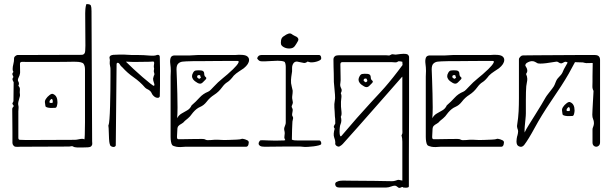

<svg xmlns="http://www.w3.org/2000/svg" viewBox="-20 -720 3004 942"><path d="M403 3Q399 3 385.5 3.5Q372 4 358.5 3.5Q345 3 339 -1Q335 -4 329 -2.5Q323 -1 317 -1L78 0Q72 0 67.5 0.5Q63 1 57 0Q51 0 46 -6Q41 -12 41 -19Q41 -42 41 -72Q41 -102 40.5 -132.5Q40 -163 40 -186Q40 -191 45 -195.5Q50 -200 43 -207Q39 -212 42.5 -216.5Q46 -221 46 -225Q46 -248 46.5 -271Q47 -294 47 -317Q43 -323 41.5 -329Q40 -335 46 -342Q43 -348 41 -354Q39 -360 46 -367Q42 -372 42 -381Q42 -392 45.5 -405.5Q49 -419 49 -431Q48 -438 53.5 -443.5Q59 -449 65 -450L383 -451Q397 -453 398 -470Q399 -487 399 -496L398 -654Q398 -657 398.5 -668.5Q399 -680 401 -690Q403 -700 405 -700Q423 -700 426 -692.5Q429 -685 429 -665L432 -27Q432 -23 432.5 -18.5Q433 -14 432 -10Q432 -8 427.5 -2.5Q423 3 403 3ZM109 -33 348 -34Q355 -34 371 -37.5Q387 -41 394 -36Q395 -35 396 -58.5Q397 -82 397 -120Q397 -158 397 -203Q397 -248 397 -291Q397 -334 397 -365V-379Q397 -397 390 -407Q383 -417 348 -417Q342 -417 332.5 -417Q323 -417 301 -416.5Q279 -416 233.5 -416Q188 -416 110 -416Q104 -416 97.5 -416.5Q91 -417 84 -416Q78 -414 78 -407Q78 -382 78.5 -372.5Q79 -363 78 -359Q77 -351 71 -339Q65 -327 70 -320Q76 -310 70 -299Q79 -291 77.5 -279Q76 -267 78 -255Q79 -251 75.5 -240.5Q72 -230 70 -219.5Q68 -209 70 -203Q72 -196 71 -188.5Q70 -181 70 -174V-44Q70 -34 78 -34Q86 -34 94 -33.5Q102 -33 109 -33ZM251 -191Q247 -191 236 -190.5Q225 -190 215 -192Q205 -194 203 -199Q202 -207 200.5 -217Q199 -227 207 -237Q211 -244 223 -253.5Q235 -263 242 -258Q262 -249 262 -218Q262 -211 259.5 -201Q257 -191 251 -191ZM236 -215Q238 -215 238.5 -218Q239 -221 239 -223Q239 -231 235 -234Q233 -236 229.5 -232.5Q226 -229 225 -227Q223 -225 223 -222.5Q223 -220 223 -217Q224 -215 229.5 -215Q235 -215 236 -215Z M537 1Q528 1 521 -6Q520 -9 518 -15Q516 -21 515 -38.5Q514 -56 513 -91Q513 -96 512 -100.5Q511 -105 513 -108Q515 -111 517 -136Q519 -161 520 -198.5Q521 -236 521.5 -274.5Q522 -313 522 -343Q522 -363 522 -376.5Q522 -390 521 -391Q517 -409 518.5 -417Q520 -425 518 -432Q517 -434 517 -437Q517 -449 536 -451Q574 -453 591 -452Q608 -451 629 -450H661Q684 -450 711.5 -447.5Q739 -445 749 -450Q751 -451 754 -451Q764 -451 764 -440Q765 -409 765 -387.5Q765 -366 765 -345Q765 -324 765 -301.5Q765 -279 764 -247Q761 -240 754 -240Q741 -240 730 -253Q726 -258 723.5 -264Q721 -270 716 -274Q711 -279 704 -282Q697 -285 692 -290Q667 -319 636 -340.5Q605 -362 580 -390Q578 -392 575.5 -394Q573 -396 571 -399Q564 -412 558 -412Q552 -412 552 -404L548 -6Q545 1 537 1ZM735 -299Q740 -301 735.5 -313Q731 -325 731 -334Q732 -338 733 -342Q734 -346 735 -349Q740 -354 735 -367Q734 -372 735.5 -378Q737 -384 735 -389Q734 -395 735.5 -403Q737 -411 736 -414Q735 -419 728.5 -418Q722 -417 713 -417Q693 -417 675 -416.5Q657 -416 637 -416Q620 -416 610 -417Q600 -418 598 -417Q613 -402 635 -381.5Q657 -361 679 -342Q701 -323 717 -310.5Q733 -298 735 -299Z M845 0Q830 -3 825 -8Q821 -13 819 -24.5Q817 -36 817 -48V-344Q817 -352 817.5 -358.5Q818 -365 818 -372Q818 -389 815.5 -407Q813 -425 817.5 -437Q822 -449 841 -448Q857 -448 864 -448Q871 -448 880 -448Q889 -448 912 -448Q921 -448 930.5 -449Q940 -450 949 -450Q963 -450 992.5 -450Q1022 -450 1055.5 -450Q1089 -450 1115 -450Q1141 -450 1148 -451H1160Q1183 -451 1192.5 -444Q1202 -437 1202 -426Q1202 -406 1176 -385Q1166 -378 1152 -369Q1138 -360 1127 -349Q1109 -325 1095.5 -317Q1082 -309 1069 -291Q1053 -269 1031 -255Q1009 -241 994 -221Q980 -203 962 -195.5Q944 -188 927 -168Q920 -158 912.5 -149.5Q905 -141 887 -127Q879 -117 870 -112.5Q861 -108 855.5 -102Q850 -96 850 -82Q850 -69 848.5 -53Q847 -37 855 -37Q858 -37 871 -37Q884 -37 901 -37.5Q918 -38 931.5 -38Q945 -38 949 -38Q957 -38 969.5 -38.5Q982 -39 990 -34Q995 -32 1002 -32.5Q1009 -33 1016 -33Q1033 -35 1047.5 -34.5Q1062 -34 1079 -33Q1084 -33 1103 -33.5Q1122 -34 1141 -35Q1160 -36 1164 -38Q1168 -41 1182 -36.5Q1196 -32 1199 -27Q1202 -22 1199 -11Q1196 0 1187 0Q1183 0 1160.5 0Q1138 0 1105 0Q1072 0 1036 0Q1000 0 967.5 0Q935 0 913.5 0Q892 0 889 0Q862 3 845 0ZM849 -140Q857 -155 871 -163Q885 -171 899 -179Q913 -187 920 -203Q941 -221 958.5 -240.5Q976 -260 1001 -270Q1008 -273 1015 -280.5Q1022 -288 1029 -295Q1048 -316 1074 -337Q1100 -358 1112 -370Q1115 -372 1123 -380Q1131 -388 1139.5 -397.5Q1148 -407 1150.5 -414Q1153 -421 1145 -421Q1125 -421 1089 -421Q1053 -421 1017.5 -420.5Q982 -420 961 -420Q945 -420 928 -420Q911 -420 894 -419Q887 -419 875 -417.5Q863 -416 854.5 -408Q846 -400 846 -380Q847 -359 848 -327Q849 -295 850 -260Q851 -225 851 -193Q851 -161 849 -140ZM974 -315Q964 -305 949.5 -313Q935 -321 928 -330Q922 -338 922 -346Q922 -354 927.5 -363.5Q933 -373 940 -374Q951 -376 966.5 -374.5Q982 -373 982 -358Q982 -347 989 -342Q996 -337 988 -329ZM961 -335 965 -339Q967 -341 965 -342Q963 -343 963 -347Q963 -351 959 -351.5Q955 -352 952 -351Q947 -349 947 -343Q947 -340 949 -339Q951 -337 954.5 -334.5Q958 -332 961 -335Z M1476 1Q1460 -1 1453.5 -1Q1447 -1 1441 -1H1374L1279 0Q1263 0 1256.5 -4Q1250 -8 1249 -13Q1248 -19 1251.5 -24.5Q1255 -30 1256 -31Q1263 -33 1295.5 -31Q1328 -29 1373 -31Q1376 -31 1378.5 -32Q1381 -33 1377 -38Q1374 -43 1375.5 -51.5Q1377 -60 1377 -66Q1377 -73 1375 -80Q1373 -87 1375 -94Q1377 -101 1379.5 -106.5Q1382 -112 1382 -119V-392Q1382 -400 1380 -408.5Q1378 -417 1373 -418Q1362 -422 1342 -422Q1326 -422 1309 -420.5Q1292 -419 1279 -419Q1275 -419 1267 -419Q1259 -419 1254 -421Q1250 -423 1245.5 -428Q1241 -433 1242 -435Q1247 -450 1262 -450H1547Q1556 -448 1556 -433Q1556 -426 1540 -420Q1524 -414 1507 -414Q1502 -414 1497.5 -415.5Q1493 -417 1489 -418Q1481 -411 1472 -411L1437 -418Q1425 -418 1419 -408.5Q1413 -399 1413 -387V-370Q1411 -356 1409 -342.5Q1407 -329 1408 -312Q1410 -304 1411.5 -294.5Q1413 -285 1416 -275Q1416 -263 1414 -250.5Q1412 -238 1416 -223Q1418 -217 1415.5 -210.5Q1413 -204 1413 -204Q1409 -197 1413 -191Q1417 -185 1416 -177Q1415 -170 1413.5 -162Q1412 -154 1415 -150Q1420 -143 1417 -134.5Q1414 -126 1414 -108Q1414 -108 1413 -84.5Q1412 -61 1412 -35Q1412 -35 1417 -33Q1422 -31 1437 -31H1547Q1551 -31 1554 -25.5Q1557 -20 1556 -14Q1556 -10 1545 -7Q1534 -4 1519 -2Q1504 0 1491.5 0.5Q1479 1 1476 1ZM1399 -482Q1385 -482 1373.5 -488Q1362 -494 1359 -502Q1357 -508 1359 -522.5Q1361 -537 1375 -544Q1384 -551 1394 -554.5Q1404 -558 1411 -553Q1416 -549 1423 -545.5Q1430 -542 1436 -539Q1448 -530 1442 -519Q1435 -506 1426.5 -494Q1418 -482 1399 -482Z M1972 201 1958 200Q1956 195 1947.5 199.5Q1939 204 1934 200Q1930 197 1926 194Q1922 191 1917 191Q1913 191 1908.5 192Q1904 193 1899 195Q1886 200 1875 200H1644Q1628 200 1625 187.5Q1622 175 1635 171Q1641 168 1648.5 167Q1656 166 1663 166Q1669 166 1693.5 166.5Q1718 167 1750.5 167Q1783 167 1815.5 167.5Q1848 168 1872.5 168.5Q1897 169 1903 169Q1907 169 1910.5 168.5Q1914 168 1918 167Q1929 163 1932.5 162.5Q1936 162 1939.5 163Q1943 164 1954 166Q1954 164 1954 145Q1954 126 1954 99Q1954 72 1954 44.5Q1954 17 1954 -2.5Q1954 -22 1954 -25Q1954 -33 1953 -41Q1952 -49 1950 -56Q1955 -64 1954.5 -71.5Q1954 -79 1954 -86V-344Q1953 -344 1934.5 -322.5Q1916 -301 1884.5 -265.5Q1853 -230 1815 -186.5Q1777 -143 1737 -98Q1697 -53 1662 -14Q1658 -10 1655.5 -8Q1653 -6 1648 -3Q1642 2 1632.5 -3.5Q1623 -9 1625 -19V-23Q1625 -31 1619.5 -46Q1614 -61 1622 -89Q1616 -96 1618.5 -102Q1621 -108 1625 -114Q1625 -130 1624.5 -136.5Q1624 -143 1623 -149.5Q1622 -156 1622 -171Q1622 -176 1620.5 -192Q1619 -208 1623 -229Q1625 -235 1623.5 -255.5Q1622 -276 1620 -295.5Q1618 -315 1618 -318Q1618 -344 1617.5 -360Q1617 -376 1616.5 -391.5Q1616 -407 1616 -430Q1616 -437 1621.5 -442.5Q1627 -448 1633 -448Q1639 -449 1644.5 -449Q1650 -449 1656 -449H1873Q1879 -449 1885 -448Q1891 -447 1895 -450Q1902 -455 1908.5 -453.5Q1915 -452 1921 -452Q1936 -454 1945 -455Q1954 -456 1960 -456Q1979 -456 1983 -450Q1987 -444 1987 -441V-322Q1987 -311 1987 -273Q1987 -235 1987 -181.5Q1987 -128 1986.5 -69Q1986 -10 1986 44.5Q1986 99 1986 139Q1986 179 1986 194Q1986 199 1979.5 200Q1973 201 1972 201ZM1656 -54Q1693 -98 1731 -141Q1769 -184 1799.5 -217Q1830 -250 1844 -265Q1850 -271 1868 -291.5Q1886 -312 1909.5 -341.5Q1933 -371 1955 -401L1954 -417Q1952 -417 1943.5 -419Q1935 -421 1931 -417Q1924 -413 1919 -414Q1914 -415 1904 -415H1659Q1650 -415 1650 -404Q1650 -367 1651 -345.5Q1652 -324 1650 -313Q1647 -299 1653.5 -287.5Q1660 -276 1652 -263Q1657 -252 1654.5 -238Q1652 -224 1653 -197Q1654 -187 1655.5 -171Q1657 -155 1652 -147Q1658 -128 1651 -111Q1649 -108 1647.5 -97Q1646 -86 1646 -73.5Q1646 -61 1648.5 -54.5Q1651 -48 1656 -54ZM1791 -298Q1781 -288 1766.5 -296Q1752 -304 1745 -313Q1739 -321 1739 -329Q1739 -337 1744.5 -346.5Q1750 -356 1757 -357Q1768 -359 1783.5 -357.5Q1799 -356 1799 -341Q1799 -330 1806 -325Q1813 -320 1805 -312ZM1778 -318 1782 -322Q1784 -324 1782 -325Q1780 -326 1780 -330Q1780 -334 1776 -334.5Q1772 -335 1769 -334Q1764 -332 1764 -326Q1764 -323 1766 -322Q1768 -320 1771.5 -317.5Q1775 -315 1778 -318Z M2097 0Q2082 -3 2077 -8Q2073 -13 2071 -24.5Q2069 -36 2069 -48V-344Q2069 -352 2069.5 -358.5Q2070 -365 2070 -372Q2070 -389 2067.5 -407Q2065 -425 2069.5 -437Q2074 -449 2093 -448Q2109 -448 2116 -448Q2123 -448 2132 -448Q2141 -448 2164 -448Q2173 -448 2182.5 -449Q2192 -450 2201 -450Q2215 -450 2244.5 -450Q2274 -450 2307.5 -450Q2341 -450 2367 -450Q2393 -450 2400 -451H2412Q2435 -451 2444.5 -444Q2454 -437 2454 -426Q2454 -406 2428 -385Q2418 -378 2404 -369Q2390 -360 2379 -349Q2361 -325 2347.5 -317Q2334 -309 2321 -291Q2305 -269 2283 -255Q2261 -241 2246 -221Q2232 -203 2214 -195.5Q2196 -188 2179 -168Q2172 -158 2164.5 -149.5Q2157 -141 2139 -127Q2131 -117 2122 -112.5Q2113 -108 2107.5 -102Q2102 -96 2102 -82Q2102 -69 2100.5 -53Q2099 -37 2107 -37Q2110 -37 2123 -37Q2136 -37 2153 -37.5Q2170 -38 2183.5 -38Q2197 -38 2201 -38Q2209 -38 2221.5 -38.5Q2234 -39 2242 -34Q2247 -32 2254 -32.5Q2261 -33 2268 -33Q2285 -35 2299.5 -34.5Q2314 -34 2331 -33Q2336 -33 2355 -33.5Q2374 -34 2393 -35Q2412 -36 2416 -38Q2420 -41 2434 -36.5Q2448 -32 2451 -27Q2454 -22 2451 -11Q2448 0 2439 0Q2435 0 2412.5 0Q2390 0 2357 0Q2324 0 2288 0Q2252 0 2219.5 0Q2187 0 2165.5 0Q2144 0 2141 0Q2114 3 2097 0ZM2101 -140Q2109 -155 2123 -163Q2137 -171 2151 -179Q2165 -187 2172 -203Q2193 -221 2210.5 -240.5Q2228 -260 2253 -270Q2260 -273 2267 -280.5Q2274 -288 2281 -295Q2300 -316 2326 -337Q2352 -358 2364 -370Q2367 -372 2375 -380Q2383 -388 2391.5 -397.5Q2400 -407 2402.5 -414Q2405 -421 2397 -421Q2377 -421 2341 -421Q2305 -421 2269.5 -420.5Q2234 -420 2213 -420Q2197 -420 2180 -420Q2163 -420 2146 -419Q2139 -419 2127 -417.5Q2115 -416 2106.5 -408Q2098 -400 2098 -380Q2099 -359 2100 -327Q2101 -295 2102 -260Q2103 -225 2103 -193Q2103 -161 2101 -140ZM2226 -315Q2216 -305 2201.5 -313Q2187 -321 2180 -330Q2174 -338 2174 -346Q2174 -354 2179.5 -363.5Q2185 -373 2192 -374Q2203 -376 2218.5 -374.5Q2234 -373 2234 -358Q2234 -347 2241 -342Q2248 -337 2240 -329ZM2213 -335 2217 -339Q2219 -341 2217 -342Q2215 -343 2215 -347Q2215 -351 2211 -351.5Q2207 -352 2204 -351Q2199 -349 2199 -343Q2199 -340 2201 -339Q2203 -337 2206.5 -334.5Q2210 -332 2213 -335Z M2905 0Q2898 0 2892.5 -5.5Q2887 -11 2887 -21V-85Q2887 -90 2889 -94.5Q2891 -99 2892 -103Q2893 -107 2893.5 -110Q2894 -113 2894 -116Q2894 -127 2890 -135.5Q2886 -144 2886 -157Q2886 -165 2887 -182.5Q2888 -200 2889 -219.5Q2890 -239 2891 -254.5Q2892 -270 2892 -274Q2886 -285 2886.5 -297Q2887 -309 2887 -319Q2887 -326 2887 -347Q2887 -368 2888 -410Q2888 -412 2872 -410.5Q2856 -409 2843 -413Q2842 -414 2832.5 -414Q2823 -414 2814 -414.5Q2805 -415 2803 -415Q2802 -415 2801 -415Q2786 -386 2770 -358Q2754 -330 2733 -297.5Q2712 -265 2682 -221Q2636 -153 2604 -94Q2572 -35 2552 -9Q2541 5 2526 -2Q2514 -7 2514 -26Q2514 -31 2515 -39Q2516 -47 2517 -50Q2519 -55 2521 -66Q2523 -77 2521 -83Q2519 -87 2517.5 -94.5Q2516 -102 2517 -105Q2523 -143 2524.5 -174Q2526 -205 2526 -239V-429Q2526 -435 2532.5 -441.5Q2539 -448 2544 -448Q2546 -448 2571.5 -448.5Q2597 -449 2636 -449Q2675 -449 2719 -449.5Q2763 -450 2802.5 -450Q2842 -450 2868.5 -450Q2895 -450 2899 -450Q2924 -450 2924 -426V-22Q2924 -11 2918 -5.5Q2912 0 2905 0ZM2560 -164Q2560 -153 2558 -135Q2556 -117 2554.5 -99Q2553 -81 2554 -70Q2560 -84 2574.5 -107Q2589 -130 2605.5 -156.5Q2622 -183 2636 -206Q2650 -229 2657 -242Q2661 -249 2670.5 -261Q2680 -273 2689.5 -285.5Q2699 -298 2701 -304Q2709 -327 2716.5 -335.5Q2724 -344 2731.5 -352Q2739 -360 2747 -381Q2748 -382 2753.5 -392.5Q2759 -403 2765 -413Q2760 -417 2755 -417Q2751 -417 2747.5 -415Q2744 -413 2740 -411Q2736 -409 2734 -409Q2727 -409 2720.5 -414Q2714 -419 2706 -417Q2703 -417 2689.5 -414.5Q2676 -412 2659.5 -410Q2643 -408 2631 -408Q2618 -408 2615 -411Q2611 -413 2605 -416.5Q2599 -420 2590 -420Q2585 -420 2578.5 -418Q2572 -416 2564 -411Q2560 -408 2558 -403Q2556 -398 2560 -393Q2567 -383 2567 -373Q2567 -365 2561 -357Q2567 -344 2567 -333Q2567 -324 2565 -315.5Q2563 -307 2562 -297Q2561 -286 2560.5 -268.5Q2560 -251 2560 -230ZM2788 -151Q2784 -151 2773 -150.5Q2762 -150 2752 -152Q2742 -154 2740 -159Q2739 -167 2737.5 -177Q2736 -187 2744 -197Q2748 -204 2760 -213.5Q2772 -223 2779 -218Q2799 -209 2799 -178Q2799 -171 2796.5 -161Q2794 -151 2788 -151ZM2773 -175Q2775 -175 2775.5 -178Q2776 -181 2776 -183Q2776 -191 2772 -194Q2770 -196 2766.5 -192.5Q2763 -189 2762 -187Q2760 -185 2760 -182.5Q2760 -180 2760 -177Q2761 -175 2766.5 -175Q2772 -175 2773 -175Z"/></svg>

Font: Sankofa Display
Style: Regular
Weight: 400
Designer: Batsirai Madzonga
Foundry: Batsirai Madzonga
Version: Version 1.000; ttfautohint (v1.8.4.7-5d5b)